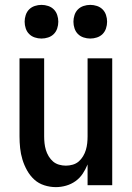

<svg xmlns="http://www.w3.org/2000/svg" viewBox="-20 -759 540 787"><path d="M209 8Q185 8 161.5 0.5Q138 -7 120.5 -23Q103 -39 91 -60.5Q79 -82 72 -105Q65 -128 62.5 -152Q60 -176 60 -200V-520H161V-200Q161 -186 162.5 -172Q164 -158 168 -144.5Q172 -131 179.5 -118.5Q187 -106 197.5 -97Q208 -88 222 -84Q236 -80 250 -80Q264 -80 278 -84Q292 -88 302.5 -97Q313 -106 320.5 -118.5Q328 -131 332 -144.5Q336 -158 337.5 -172Q339 -186 339 -200V-520H440V0H339V-85Q331 -65 319 -47Q307 -29 289.5 -16.5Q272 -4 251 2Q230 8 209 8ZM350 -601Q336 -601 322.5 -605.5Q309 -610 299.5 -619.5Q290 -629 285.5 -642.5Q281 -656 281 -670Q281 -684 285.5 -697.5Q290 -711 299.5 -720.5Q309 -730 322.5 -734.5Q336 -739 350 -739Q364 -739 377.5 -734.5Q391 -730 400.5 -720.5Q410 -711 414.5 -697.5Q419 -684 419 -670Q419 -656 414.5 -642.5Q410 -629 400.5 -619.5Q391 -610 377.5 -605.5Q364 -601 350 -601ZM150 -601Q136 -601 122.5 -605.5Q109 -610 99.5 -619.5Q90 -629 85.5 -642.5Q81 -656 81 -670Q81 -684 85.5 -697.5Q90 -711 99.5 -720.5Q109 -730 122.5 -734.5Q136 -739 150 -739Q164 -739 177.5 -734.5Q191 -730 200.5 -720.5Q210 -711 214.5 -697.5Q219 -684 219 -670Q219 -656 214.5 -642.5Q210 -629 200.5 -619.5Q191 -610 177.5 -605.5Q164 -601 150 -601Z"/></svg>

Font: Iosevka Curly Semibold
Style: Regular
Weight: 600
Monospace: yes
Designer: Belleve Invis
Foundry: Belleve Invis
Version: Version 22.1.2; ttfautohint (v1.8.4)